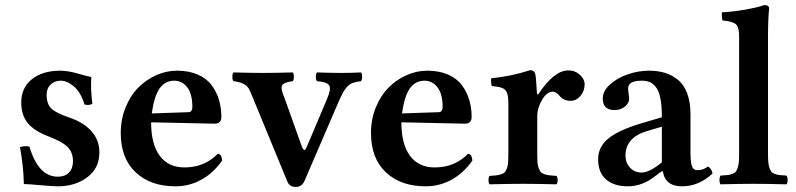

<svg xmlns="http://www.w3.org/2000/svg" viewBox="-20 -718 3110 750"><path d="M58.1 -143.1Q68.4 -147 80.1 -147Q90.3 -147 95.2 -145Q129.4 -27.8 206.1 -27.8Q233.4 -27.8 249.3 -43.9Q265.1 -60.1 265.1 -87.9Q265.1 -122.6 244.1 -143.8Q223.1 -165 165 -187Q112.3 -207.5 87.6 -238.3Q63 -269 63 -317.9Q63 -375 104.5 -408.4Q146 -441.9 215.8 -441.9Q245.1 -441.9 285.9 -430.2Q326.7 -418.5 336.9 -417Q333 -375 340.8 -313Q334.5 -308.1 323.2 -308.1Q314 -308.1 310.1 -310.1Q295.4 -357.4 269 -380.1Q242.7 -402.8 216.8 -402.8Q193.8 -402.8 178 -387.9Q162.1 -373 162.1 -348.1Q162.1 -311.5 180.9 -293.7Q199.7 -275.9 251 -258.8Q306.2 -240.2 337.2 -205.6Q368.2 -170.9 368.2 -123Q368.2 -60.5 320.8 -25.4Q273.4 9.8 206.1 9.8Q187.5 9.8 138.4 5.4Q89.4 1 73.2 1Q71.8 -68.8 58.1 -143.1Z M572.8 -274.9 716.3 -279.8Q724.1 -279.8 727.8 -285.6Q731.4 -291.5 731.4 -298.8Q731.4 -351.6 711.2 -377.2Q690.9 -402.8 660.6 -402.8Q625.5 -402.8 604 -373.3Q582.5 -343.8 572.8 -274.9ZM830.6 -117.2Q845.7 -117.2 847.7 -90.8Q812.5 -41 765.6 -15.6Q718.8 9.8 665.5 9.8Q567.9 9.8 509.8 -44.9Q451.7 -99.6 451.7 -198.2Q451.7 -252 470.5 -298.3Q489.3 -344.7 520 -375.7Q550.8 -406.7 590.3 -424.3Q629.9 -441.9 671.4 -441.9Q717.8 -441.9 752.4 -426.8Q787.1 -411.6 806.6 -385.3Q826.2 -358.9 835.4 -327.9Q844.7 -296.9 844.7 -261.2Q844.7 -234.9 818.4 -234.9L570.3 -240.2Q570.3 -154.8 604 -109.4Q637.7 -64 700.7 -64Q778.8 -64 830.6 -117.2Z M1218.3 -400.9Q1213.9 -405.3 1213.9 -418Q1213.9 -430.7 1218.3 -435.1Q1272 -433.1 1316.4 -433.1Q1348.1 -433.1 1390.1 -435.1Q1394.5 -430.7 1394.5 -418Q1394.5 -405.3 1390.1 -400.9Q1370.6 -398.9 1357.2 -393.8Q1343.8 -388.7 1334 -376.7Q1324.2 -364.7 1319.1 -355.2Q1314 -345.7 1304.2 -324.2L1169.4 -11.2Q1158.7 12.2 1135.3 12.2Q1110.8 12.2 1102.5 -8.8L972.2 -325.2Q956.1 -365.7 950.2 -374.5Q936.5 -393.6 902.8 -399.4Q897.9 -400.4 892.1 -400.9Q887.7 -405.3 887.7 -418Q887.7 -430.7 892.1 -435.1Q962.4 -433.1 1005.4 -433.1Q1051.3 -433.1 1123.5 -435.1Q1127.9 -430.7 1127.9 -418Q1127.9 -405.3 1123.5 -400.9Q1087.9 -396.5 1081.8 -384Q1075.7 -371.6 1089.4 -340.8L1158.2 -147.9Q1164.6 -131.8 1169.4 -131.8Q1172.4 -131.8 1178.2 -144L1257.3 -331.1Q1273.9 -369.1 1266.4 -383.5Q1258.8 -397.9 1218.3 -400.9Z M1550.3 -274.9 1693.8 -279.8Q1701.7 -279.8 1705.3 -285.6Q1709 -291.5 1709 -298.8Q1709 -351.6 1688.7 -377.2Q1668.5 -402.8 1638.2 -402.8Q1603 -402.8 1581.5 -373.3Q1560.1 -343.8 1550.3 -274.9ZM1808.1 -117.2Q1823.2 -117.2 1825.2 -90.8Q1790 -41 1743.2 -15.6Q1696.3 9.8 1643.1 9.8Q1545.4 9.8 1487.3 -44.9Q1429.2 -99.6 1429.2 -198.2Q1429.2 -252 1448 -298.3Q1466.8 -344.7 1497.6 -375.7Q1528.3 -406.7 1567.9 -424.3Q1607.4 -441.9 1648.9 -441.9Q1695.3 -441.9 1730 -426.8Q1764.6 -411.6 1784.2 -385.3Q1803.7 -358.9 1813 -327.9Q1822.3 -296.9 1822.3 -261.2Q1822.3 -234.9 1795.9 -234.9L1547.9 -240.2Q1547.9 -154.8 1581.5 -109.4Q1615.2 -64 1678.2 -64Q1756.3 -64 1808.1 -117.2Z M2078.6 -265.1V-120.1Q2078.6 -98.6 2079.3 -85.2Q2080.1 -71.8 2084.2 -61.5Q2088.4 -51.3 2092 -46.4Q2095.7 -41.5 2106.2 -37.8Q2116.7 -34.2 2125.7 -33.2Q2134.8 -32.2 2153.8 -30.8Q2158.2 -26.4 2158.2 -14.4Q2158.2 -2.4 2153.8 2Q2073.7 0 2022.5 0Q1972.7 0 1892.6 2Q1888.2 -2.4 1888.2 -14.4Q1888.2 -26.4 1892.6 -30.8Q1911.1 -32.2 1919.9 -33.2Q1928.7 -34.2 1939 -37.8Q1949.2 -41.5 1952.9 -46.4Q1956.5 -51.3 1960.4 -61.5Q1964.4 -71.8 1965.1 -85.2Q1965.8 -98.6 1965.8 -120.1V-311Q1965.8 -341.3 1960.7 -354.7Q1955.6 -368.2 1942.9 -373.8Q1930.2 -379.4 1900.9 -381.8Q1899.4 -386.7 1898.4 -397Q1897.5 -407.2 1898.9 -412.1Q1976.6 -419.9 2050.8 -443.8Q2066.9 -443.8 2070.8 -429.2Q2073.7 -420.9 2077.6 -352.1Q2077.6 -350.1 2079.6 -349.4Q2081.5 -348.6 2083.5 -351.1Q2144.5 -442.9 2199.7 -442.9Q2226.6 -442.9 2245.1 -425.8Q2263.7 -408.7 2263.7 -389.2Q2263.7 -362.3 2247.3 -343.3Q2231 -324.2 2209.5 -324.2Q2181.2 -324.2 2166.5 -342.8Q2152.8 -359.9 2139.6 -359.9Q2115.7 -359.9 2097.2 -327.6Q2078.6 -295.4 2078.6 -265.1Z M2565.4 -84V-223.1L2504.4 -205.1Q2423.3 -179.7 2423.3 -109.9Q2423.3 -82.5 2440.9 -63.2Q2458.5 -43.9 2486.3 -43.9Q2517.1 -43.9 2565.4 -84ZM2569.3 -48.8H2564.5L2537.6 -28.8Q2488.3 9.8 2432.6 9.8Q2378.4 9.8 2347.4 -17.1Q2316.4 -43.9 2316.4 -96.2Q2316.4 -144.5 2356.9 -177.5Q2397.5 -210.4 2490.2 -237.8L2565.4 -259.8Q2565.4 -302.7 2560.1 -331.5Q2554.7 -360.4 2543.7 -375.5Q2532.7 -390.6 2519.5 -396.7Q2506.3 -402.8 2487.3 -402.8Q2433.6 -402.8 2433.6 -373Q2433.6 -364.7 2435.5 -351.6Q2437.5 -338.4 2437.5 -332Q2437.5 -314.9 2420.9 -301.5Q2404.3 -288.1 2380.4 -288.1Q2334.5 -288.1 2334.5 -333Q2334.5 -362.8 2363.5 -388.7Q2392.6 -414.6 2433.8 -428.2Q2475.1 -441.9 2515.6 -441.9Q2549.3 -441.9 2576.9 -433.6Q2604.5 -425.3 2627.9 -406.5Q2651.4 -387.7 2664.3 -353.3Q2677.2 -318.8 2677.2 -271V-126Q2677.2 -86.4 2682.6 -69.8Q2688 -53.2 2704.6 -53.2Q2727.1 -53.2 2745.6 -67.9Q2760.3 -58.6 2763.2 -40Q2709.5 9.8 2644.5 9.8Q2578.1 9.8 2569.3 -48.8Z M2980 -576.2V-122.1Q2980 -100.6 2981 -86.9Q2981.9 -73.2 2985.6 -62.7Q2989.3 -52.2 2993.2 -47.1Q2997.1 -42 3006.6 -38.6Q3016.1 -35.2 3025.4 -34.2Q3034.7 -33.2 3052.2 -32.2Q3056.6 -26.9 3056.6 -14.6Q3056.6 -2.4 3052.2 2Q2970.2 0 2924.3 0Q2873 0 2794.9 2Q2790.5 -2.4 2790.5 -14.9Q2790.5 -27.3 2794.9 -32.2Q2812.5 -33.2 2821.8 -34.2Q2831.1 -35.2 2840.6 -38.6Q2850.1 -42 2854 -47.1Q2857.9 -52.2 2861.6 -62.7Q2865.2 -73.2 2866.2 -86.9Q2867.2 -100.6 2867.2 -122.1V-576.2ZM2980 -576.2H2867.2Q2867.2 -611.3 2855 -622.8Q2842.8 -634.3 2802.2 -638.2Q2800.8 -643.1 2799.8 -654.1Q2798.8 -665 2800.3 -669.9Q2843.3 -671.9 2892.6 -680.7Q2941.9 -689.5 2965.3 -698.2Q2984.4 -698.2 2984.4 -685.1Q2980 -641.6 2980 -576.2Z"/></svg>

Font: Common Serif SemiBold
Style: Regular
Weight: 600
Designer: Philipp H. Poll, Khaled Hosny
Foundry: Stefan Peev, Context Ltd.
Version: Version 1.026